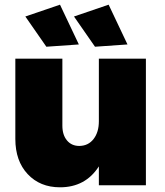

<svg xmlns="http://www.w3.org/2000/svg" viewBox="-20 -796 708 825"><path d="M318.8 -605 179.2 -595.2 88.9 -725.1 237.8 -775.9ZM527.8 -605 388.2 -595.2 297.9 -725.1 446.8 -775.9ZM404.8 -543.9H606.9V0H404.8V-81.1Q347.2 8.8 237.8 8.8Q151.9 8.8 98.9 -47.9Q45.9 -104.5 45.9 -199.2V-543.9H248V-255.9Q248 -216.3 267.8 -192.6Q287.6 -168.9 320.8 -168.9Q359.4 -169.4 382.1 -198.7Q404.8 -228 404.8 -274.9Z"/></svg>

Font: Montserrat arm ExtraBold
Style: Regular
Weight: 800
Designer: Julieta Ulanovsky
Foundry: Julieta Ulanovsky
Version: Version 6.000;PS 006.000;hotconv 1.0.88;makeotf.lib2.5.64775